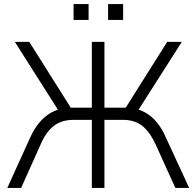

<svg xmlns="http://www.w3.org/2000/svg" viewBox="-20 -925 966 945"><path d="M16 0 128 -247Q148 -291 173.5 -321.5Q199 -352 230.5 -370Q262 -388 299 -392L276 -368L53 -719H124L339 -378L319 -395H432V-719H494V-395H610L588 -378L803 -719H875L651 -368L628 -392Q666 -388 697 -370Q728 -352 753 -321.5Q778 -291 797 -247L911 0H843L747 -212Q717 -277 679.5 -306Q642 -335 587 -335H494V0H432V-335H341Q284 -335 245.5 -306Q207 -277 179 -212L84 0ZM512 -827V-905H586V-827ZM342 -827V-905H416V-827Z"/></svg>

Font: Nunitoga
Style: Light
Weight: 300
Designer: Vernon Adams
Foundry: Vernon Adams
Version: Version 1.0